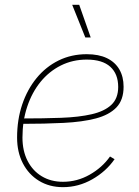

<svg xmlns="http://www.w3.org/2000/svg" viewBox="-20 -773 578 801"><path d="M242.7 7.8Q186 7.8 142.8 -18.6Q99.6 -44.9 75.4 -91.6Q51.3 -138.2 51.3 -199.2Q51.3 -273.4 72.5 -336.7Q93.8 -399.9 132.6 -447.3Q171.4 -494.6 224.6 -520.8Q277.8 -546.9 341.8 -546.9Q392.1 -546.9 426.3 -530.3Q460.4 -513.7 478 -483.2Q495.6 -452.6 495.6 -411.1Q495.6 -356 465.6 -324.7Q435.5 -293.5 379.6 -278.8Q323.7 -264.2 245.1 -260.3Q166.5 -256.3 69.8 -256.3V-278.8Q160.6 -278.8 234.9 -281.5Q309.1 -284.2 362.3 -296.4Q415.5 -308.6 444.3 -335.4Q473.1 -362.3 473.1 -410.2Q473.1 -464.4 440.2 -494.4Q407.2 -524.4 341.8 -524.4Q283.2 -524.4 233.9 -499.8Q184.6 -475.1 148.9 -431.2Q113.3 -387.2 93.5 -327.9Q73.7 -268.6 73.7 -199.2Q73.7 -143.6 95 -102.1Q116.2 -60.5 154.3 -37.6Q192.4 -14.6 242.7 -14.6Q301.8 -14.6 354 -44.2Q406.2 -73.7 439 -120.1L458 -108.9Q422.9 -58.1 365.2 -25.1Q307.6 7.8 242.7 7.8ZM335.9 -616.7 281.2 -752.9H310.5L358.4 -616.7Z"/></svg>

Font: Inter 18pt Thin
Style: Italic
Weight: 250
Italic angle: -9.3988°
Version: Version 4.001;git-66647c0bb